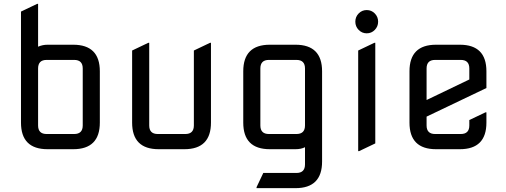

<svg xmlns="http://www.w3.org/2000/svg" viewBox="-20 -767 2599 987"><path d="M219.7 -78.1H361.3Q405.3 -78.1 405.3 -122.1V-415Q405.3 -459 361.3 -459H219.7Q175.8 -459 175.8 -415V-122.1Q175.8 -78.1 219.7 -78.1ZM224.6 0Q87.9 0 87.9 -136.7V-707.5L170.9 -747.1H175.8V-526.9Q198.7 -537.1 224.6 -537.1H356.4Q493.2 -537.1 493.2 -400.4V-136.7Q493.2 0 356.4 0Z M795.9 0Q659.2 0 659.2 -136.7V-507.3L742.2 -546.9H747.1V-122.1Q747.1 -78.1 791 -78.1H932.6Q976.6 -78.1 976.6 -122.1V-507.3L1059.6 -546.9H1064.5V-136.7Q1064.5 0 927.7 0Z M1367.2 0Q1230.5 0 1230.5 -136.7V-400.4Q1230.5 -537.1 1367.2 -537.1H1499Q1635.7 -537.1 1635.7 -400.4V63.5Q1635.7 200.2 1499 200.2H1298.8V195.3L1333.5 122.1H1503.9Q1547.9 122.1 1547.9 78.1V-10.3Q1527.8 0 1499 0ZM1547.9 -415Q1547.9 -459 1503.9 -459H1362.3Q1318.4 -459 1318.4 -415V-122.1Q1318.4 -78.1 1362.3 -78.1H1503.9Q1547.9 -78.1 1547.9 -122.1Z M1821.3 9.8V-507.3L1904.3 -546.9H1909.2V-29.8L1826.2 9.8ZM1823.7 -697.8Q1840.8 -715.3 1865.2 -715.3Q1889.6 -715.3 1906.7 -697.8Q1923.8 -680.2 1923.8 -655.5Q1923.8 -630.9 1906.7 -613.3Q1889.6 -595.7 1865.2 -595.7Q1840.8 -595.7 1823.7 -613.3Q1806.6 -630.9 1806.6 -655.5Q1806.6 -680.2 1823.7 -697.8Z M2343.8 0Q2343.8 0 2221.7 0Q2085 0 2085 -136.7V-400.4Q2085 -537.1 2221.7 -537.1H2343.8Q2480.5 -537.1 2480.5 -400.4V-314.5L2172.9 -167.5V-122.1Q2172.9 -78.1 2216.8 -78.1H2348.6Q2392.6 -78.1 2392.6 -122.1V-149.9L2475.6 -189.5H2480.5V-136.7Q2480.5 0 2343.8 0ZM2172.9 -252.9 2392.6 -358.4V-415Q2392.6 -459 2348.6 -459H2216.8Q2172.9 -459 2172.9 -415Z"/></svg>

Font: Nova Square
Style: Book
Weight: 400
Designer: Wojciech Kalinowski "wmk69" (wmk69@o2.pl)
Foundry: Wojciech Kalinowski "wmk69" (wmk69@o2.pl)
Version: Version 3.1.0; 2021-05-23